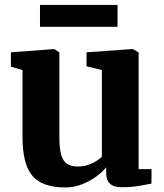

<svg xmlns="http://www.w3.org/2000/svg" viewBox="-20 -772 684 802"><path d="M489 10Q454.5 10 439 -5Q423.5 -20 423.5 -48.5V-73Q407.5 -53 380.5 -33.5Q353.5 -14 320.5 -1.5Q287.5 11 253 11Q156 11 115 -37.8Q74 -86.5 74 -200V-479.5L25.5 -493.5V-553.5L205 -567H206.5L228 -553V-198Q228 -153 235.2 -126.5Q242.5 -100 259.2 -88.2Q276 -76.5 305.5 -76.5Q330 -76.5 349.5 -83.5Q369 -90.5 383 -99.8Q397 -109 405.5 -117.5V-479.5L341.5 -495V-553.5L532 -567H535L559 -553V-65.5H613L612.5 -5Q594.5 -1.5 562.5 4.2Q530.5 10 489 10ZM471 -751.5V-660H147V-751.5Z"/></svg>

Font: Merriweather 20pt ExtraBold
Style: Regular
Weight: 800
Version: Version 2.100